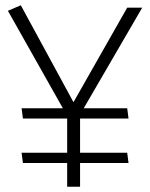

<svg xmlns="http://www.w3.org/2000/svg" viewBox="-20 -709 570 729"><path d="M62 -298 67 -259H468L463 -298ZM62 -129 67 -90H468L463 -129ZM284 0V-274L520 -680H463L259 -321L59 -689L10 -668L235 -269V0Z"/></svg>

Font: Catamaran Thin
Style: Regular
Weight: 100
Designer: Pria Ravichandran
Version: Version 2.000